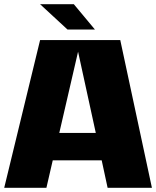

<svg xmlns="http://www.w3.org/2000/svg" viewBox="-20 -890 740 910"><path d="M490 0 462 -130H230L200 0H0L170 -700H550L700 0ZM350 -645 261 -260H434ZM430 -750H300L170 -870H330Z"/></svg>

Font: Fivo Sans Modern Heavy
Style: Regular
Weight: 900
Designer: Alexander Slobzheninov
Foundry: Alexander Slobzheninov
Version: 1.0